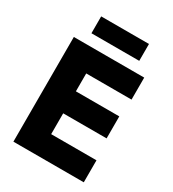

<svg xmlns="http://www.w3.org/2000/svg" viewBox="-212 -1017 1024 1134"><g transform="rotate(30 300.0 -450.0)"><path d="M60 0V-714H540V-564H231V-442H527V-292H231V-150H540V0ZM139 -785V-900H465V-785Z"/></g></svg>

Font: Noto Sans Mono Black
Style: Regular
Weight: 900
Designer: Monotype Design Team
Foundry: Monotype Imaging Inc.
Version: Version 2.014